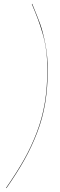

<svg xmlns="http://www.w3.org/2000/svg" viewBox="-20 -845 308 990"><path d="M146 -825.2Q173.3 -759.3 187.3 -720.9Q201.2 -682.6 213.6 -618.7Q226.1 -554.7 226.1 -486.8Q226.1 -394 213.1 -314.7Q200.2 -235.4 171.6 -161.4Q143.1 -87.4 106.2 -21.5Q69.3 44.4 13.2 125L11.2 124Q67.4 43 104.5 -22.9Q141.6 -88.9 169.9 -162.8Q198.2 -236.8 211.2 -315.4Q224.1 -394 224.1 -486.8Q224.1 -538.1 218.3 -583.5Q212.4 -628.9 199.5 -672.9Q186.5 -716.8 175.3 -746.6Q164.1 -776.4 144 -824.2Z"/></svg>

Font: Fira Sans Compressed Two
Style: Italic
Weight: 100
Width: 3
Italic angle: -8°
Designer: Carrois Corporate & Edenspiekermann AG
Foundry: Carrois Corporate GbR & Edenspiekermann AG
Version: Version 4.203;PS 004.203;hotconv 1.0.88;makeotf.lib2.5.64775